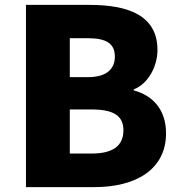

<svg xmlns="http://www.w3.org/2000/svg" viewBox="-20 -764 735 784"><path d="M86 0H367C529 0 658 -68 658 -220C658 -319 601 -375 526 -395V-399C586 -422 623 -494 623 -560C623 -703 500 -744 346 -744H86ZM265 -449V-608H339C414 -608 449 -586 449 -533C449 -482 415 -449 339 -449ZM265 -137V-317H354C441 -317 484 -293 484 -232C484 -168 440 -137 354 -137Z"/></svg>

Font: Noto Sans CJK JP Black
Style: Regular
Weight: 900
Designer: Ryoko NISHIZUKA (kana & ideographs); Paul D. Hunt (Latin, Greek & Cyrillic); Wenlong ZHANG (bopomofo); Sandoll Communica
Foundry: Adobe Systems Incorporated
Version: Version 1.004;PS 1.004;hotconv 1.0.82;makeotf.lib2.5.63406